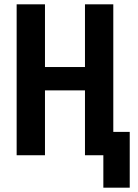

<svg xmlns="http://www.w3.org/2000/svg" viewBox="-20 -718 640 888"><path d="M458 150H580V-108H504V-698H373V-408H188V-698H57V0H188V-300H373V0H458Z"/></svg>

Font: IBM Mono SemiBold
Style: Regular
Weight: 600
Monospace: yes
Designer: Mike Abbink, Paul van der Laan, Pieter van Rosmalen
Foundry: Bold Monday
Version: Version 2.3